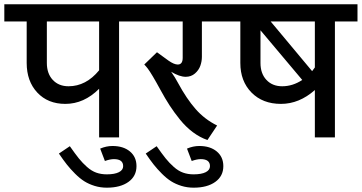

<svg xmlns="http://www.w3.org/2000/svg" viewBox="-45 -638 1683 893"><path d="M-24.9 -618.2H613.8V-538.1H508.8V1H416V-225.1Q345.7 -154.8 258.8 -154.8Q177.7 -154.8 128.4 -207.5Q79.1 -260.3 79.1 -345.2V-538.1H-24.9ZM273.9 -236.8Q355 -236.8 416 -311V-538.1H172.9V-345.2Q172.9 -295.9 200.4 -266.4Q228 -236.8 273.9 -236.8Z M229 76.2 279.8 42Q304.7 77.6 321.8 98.9Q338.9 120.1 359.9 138.7Q380.9 157.2 402.8 165Q424.8 172.9 451.7 172.9Q488.3 172.9 508.1 162.8Q527.8 152.8 527.8 134.8Q527.8 102.1 484.9 102.1Q466.8 102.1 442.9 110.8L420.9 53.2Q449.2 41 478 41Q528.8 41 559.3 66.4Q589.8 91.8 589.8 134.8Q589.8 181.2 552.5 208Q515.1 234.9 451.7 234.9Q421.9 234.9 395 226.6Q368.2 218.3 347.2 205.1Q326.2 191.9 304.2 169.9Q282.2 147.9 265.9 127.2Q249.5 106.4 229 76.2Z M564.9 -618.2H1019V-538.1H894V-374Q894 -352.5 886.7 -332Q879.4 -311.5 861.6 -296.1Q843.8 -280.8 818.8 -280.8Q790 -280.8 751 -304.2Q770 -277.3 783.7 -251Q822.8 -178.7 864.7 -130.9Q906.7 -83 964.8 -54.2L919.9 13.2Q885.3 1.5 852.5 -22.9Q819.8 -47.4 792.2 -81.5Q764.6 -115.7 743.9 -147.7Q723.1 -179.7 701.7 -219.2Q660.6 -294.9 642.1 -319.3Q633.8 -330.1 626 -337.9L685.1 -395L738.8 -356Q764.6 -337.9 781.7 -337.9Q804.7 -337.9 804.7 -369.1V-538.1H564.9Z M632.8 76.2 683.6 42Q708.5 77.6 725.6 98.9Q742.7 120.1 763.7 138.7Q784.7 157.2 806.6 165Q828.6 172.9 855.5 172.9Q892.1 172.9 911.9 162.8Q931.6 152.8 931.6 134.8Q931.6 102.1 888.7 102.1Q870.6 102.1 846.7 110.8L824.7 53.2Q853 41 881.8 41Q932.6 41 963.1 66.4Q993.7 91.8 993.7 134.8Q993.7 181.2 956.3 208Q918.9 234.9 855.5 234.9Q825.7 234.9 798.8 226.6Q772 218.3 751 205.1Q730 191.9 708 169.9Q686 147.9 669.7 127.2Q653.3 106.4 632.8 76.2Z M968.8 -618.2H1617.7V-538.1H1512.7V1H1419.4V-219.2Q1346.7 -154.8 1261.7 -154.8Q1176.8 -154.8 1124.8 -207.5Q1072.8 -260.3 1072.8 -345.2V-538.1H968.8ZM1267.6 -236.8Q1316.4 -236.8 1360.8 -266.1L1166.5 -497.1V-345.2Q1166.5 -295.9 1194.1 -266.4Q1221.7 -236.8 1267.6 -236.8ZM1406.7 -307.1Q1409.2 -310.5 1413.6 -316.4Q1418 -322.3 1419.4 -324.2V-538.1H1213.9Z"/></svg>

Font: LT Superior Med
Style: Regular
Weight: 500
Designer: Daniel Lyons
Foundry: LyonsType
Version: Version 1.000